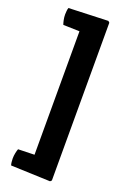

<svg xmlns="http://www.w3.org/2000/svg" viewBox="-183 -838 754 1112"><g transform="rotate(20 194.0 -282.0)"><path d="M289.5 -768.5 144 -718.5V166.5L289.5 204ZM281 212 289.5 204 277.5 94.5 43.5 101Q40 109.5 36.2 127Q32.5 144.5 32.5 162Q32.5 170 33.8 183Q35 196 38 203ZM38 -767.5Q35 -760.5 33.8 -747.8Q32.5 -735 32.5 -726.5Q32.5 -709 36.2 -691.5Q40 -674 43.5 -665.5L277.5 -659L289.5 -768.5L281 -776.5Z"/></g></svg>

Font: Signika Negative
Style: Bold
Weight: 700
Designer: Anna Giedry
Foundry: Anna Giedry
Version: Version 2.001